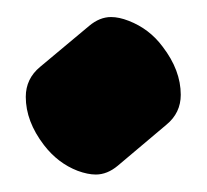

<svg xmlns="http://www.w3.org/2000/svg" viewBox="-20 -508 239 222"><path d="M108.4 -488.3Q117.7 -488.3 128.9 -483.9Q152.8 -474.6 168 -454.1Q189 -426.8 189 -398.4Q189 -377.4 172.4 -363.8L116.2 -316.4Q104 -306.2 90.8 -306.2Q81.5 -306.2 69.8 -310.5Q46.9 -319.3 30.8 -340.3Q9.8 -367.7 9.8 -396Q9.8 -417 26.4 -430.7L83 -478Q95.2 -488.3 108.4 -488.3Z"/></svg>

Font: Gothica
Style: Bold
Weight: 700
Designer: Wojciech Kalinowski "wmk69" (wmk69@o2.pl)
Foundry: Wojciech Kalinowski "wmk69" (wmk69@o2.pl)
Version: Version 2.1.0; 2021-05-14